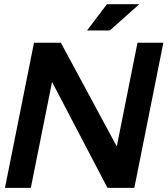

<svg xmlns="http://www.w3.org/2000/svg" viewBox="-20 -904 809 924"><path d="M3.9 0 143.6 -698.2H272.9L542 -199.2L641.6 -698.2H766.1L626.5 0H497.1L230.5 -509.8L128.4 0ZM494.6 -883.8H650.4L508.3 -757.3H398.9Z"/></svg>

Font: Sansation
Style: Bold Italic
Weight: 700
Designer: Bernd Montag
Version: Version 1.301